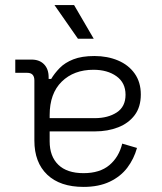

<svg xmlns="http://www.w3.org/2000/svg" viewBox="-20 -720 638 754"><path d="M533 -349Q533 -300 509 -268Q485 -236 444 -220Q403 -204 353 -204H175V-165Q175 -106 209 -73Q243 -40 308 -40Q372 -40 409.5 -71.5Q447 -103 460 -156L518 -139Q506 -96 480 -61.5Q454 -27 411 -6.5Q368 14 308 14Q216 14 165.5 -34Q115 -82 115 -168V-404Q115 -434 87 -434H40V-486H104Q135 -486 153 -467.5Q171 -449 171 -417V-410H181Q194 -432 214.5 -453Q235 -474 268 -487Q301 -500 351 -500Q402 -500 443.5 -482.5Q485 -465 509 -431Q533 -397 533 -349ZM175 -268V-256H352Q404 -256 438.5 -278.5Q473 -301 473 -348Q473 -395 437.5 -420.5Q402 -446 347 -446Q270 -446 222.5 -399.5Q175 -353 175 -268ZM286 -568 194 -700H271L348 -568Z"/></svg>

Font: Space 7353
Style: Regular
Weight: 400
Designer: Christine Claussen + Ruben Lyon  (Space 7353)
Version: Version 1.000;FEAKit 1.0